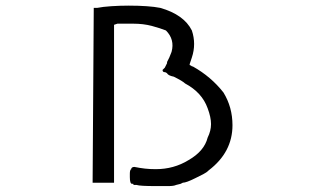

<svg xmlns="http://www.w3.org/2000/svg" viewBox="-20 -625 1134 665"><path d="M425.8 -605.5Q460.9 -605.5 488.3 -603.5Q515.6 -601.6 535.2 -597.7Q617.2 -574.2 644.5 -519.5Q652.3 -496.1 652.3 -472.7Q652.3 -449.2 644.5 -425.8L636.7 -402.3Q636.7 -398.4 640.6 -398.4Q644.5 -394.5 648.4 -394.5Q710.9 -359.4 753.9 -304.7Q785.2 -253.9 785.2 -191.4Q785.2 -97.7 703.1 -35.2Q695.3 -27.3 683.6 -21.5Q671.9 -15.6 656.2 -7.8Q625 7.8 613.3 7.8L605.5 11.7L589.8 15.6Q582 19.5 562.5 19.5Q543 19.5 519.5 19.5Q464.8 19.5 453.1 15.6H445.3Q441.4 15.6 441.4 11.7H437.5Q429.7 11.7 429.7 -11.7V-15.6V-19.5V-23.4Q429.7 -35.2 433.6 -39.1V-35.2Q433.6 -46.9 445.3 -46.9Q464.8 -43 482.4 -41Q500 -39.1 519.5 -39.1Q582 -39.1 632.8 -70.3Q687.5 -101.6 699.2 -148.4Q710.9 -171.9 710.9 -195.3Q710.9 -218.8 699.2 -250Q679.7 -304.7 621.1 -335.9Q613.3 -343.8 582 -359.4Q562.5 -363.3 558.6 -371.1Q554.7 -375 550.8 -375Q543 -375 543 -382.8L546.9 -386.7L550.8 -390.6Q550.8 -390.6 558.6 -406.2V-410.2L566.4 -425.8L574.2 -445.3Q585.9 -488.3 554.7 -519.5Q535.2 -527.3 505.9 -535.2Q476.6 -543 441.4 -543H386.7L375 -539.1V7.8H300.8V3.9L304.7 -593.8V-597.7H316.4Q335.9 -601.6 365.2 -603.5Q394.5 -605.5 425.8 -605.5Z"/></svg>

Font: 和音 by 宁静之雨，公众号njzyshare
Style: Regular
Weight: 400
Designer: Steve Matteson
Foundry: Ascender Corporation
Version: Version 6.00;June 8, 2018;FontCreator 11.0.0.2388 32-bit